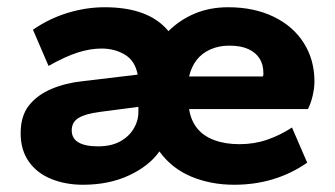

<svg xmlns="http://www.w3.org/2000/svg" viewBox="-20 -500 925 530"><path d="M209 10Q161 10 121.5 -6Q82 -22 59.5 -54Q37 -86 37 -132Q37 -180 60 -209Q83 -238 122 -254.5Q161 -271 209 -276L360 -294Q353 -332 325 -349Q297 -366 260 -366Q229 -366 194.5 -355Q160 -344 114 -318L71 -418Q116 -449 167 -464.5Q218 -480 269 -480Q330 -480 374 -463.5Q418 -447 445 -414Q476 -445 517.5 -462.5Q559 -480 610 -480Q681 -480 735 -454Q789 -428 818.5 -381.5Q848 -335 848 -275Q848 -257 843 -235.5Q838 -214 830 -199H502Q507 -167 524.5 -145.5Q542 -124 572 -113Q602 -102 641 -102Q682 -102 718 -114.5Q754 -127 786 -148L828 -51Q785 -21 734.5 -5.5Q684 10 626 10Q562 10 508 -12.5Q454 -35 420 -82Q392 -42 336.5 -16Q281 10 209 10ZM251 -96Q286 -96 310.5 -109Q335 -122 348.5 -144Q362 -166 362 -191V-205L255 -191Q216 -186 197 -174.5Q178 -163 178 -140Q178 -118 196.5 -107Q215 -96 251 -96ZM502 -289H706Q707 -292 707 -294Q707 -296 707 -299Q707 -322 696.5 -338.5Q686 -355 665.5 -364.5Q645 -374 613 -374Q584 -374 560.5 -363.5Q537 -353 522.5 -334Q508 -315 502 -289Z"/></svg>

Font: Gantari
Style: Bold
Weight: 700
Designer: Anugrah Pasau
Foundry: Lafontype
Version: Version 1.000; ttfautohint (v1.6)